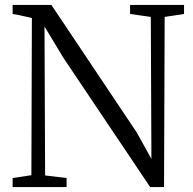

<svg xmlns="http://www.w3.org/2000/svg" viewBox="-20 -763 786 783"><path d="M31.5 0V-37L108 -48.5L110 -689.5Q100 -692 86.5 -695Q73 -698 59 -701Q45 -704 31.5 -706V-743H189.5L537.5 -223L597.5 -115L595 -694L510.5 -706V-743H730.5V-706L651.5 -694L649 0H592.5L238 -528L161.5 -655L164 -47.5L251.5 -37V0Z"/></svg>

Font: Merriweather 48pt Light
Style: Regular
Weight: 300
Version: Version 2.100